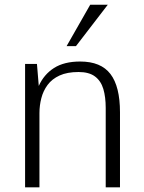

<svg xmlns="http://www.w3.org/2000/svg" viewBox="-20 -802 616 822"><path d="M87.4 0V-528.3H138.2L146 -434.1Q168 -483.4 211.4 -511Q254.9 -538.6 323.2 -538.6Q412.1 -538.6 452.9 -485.1Q493.7 -431.6 493.7 -321.3V0H432.6V-339.8Q432.6 -386.7 422.4 -421.1Q412.1 -455.6 386.7 -474.6Q361.3 -493.7 316.4 -493.7Q267.6 -493.7 235.1 -478.8Q202.6 -463.9 183.8 -438.5Q165 -413.1 157 -381.8Q148.9 -350.6 148.9 -317.9V0ZM265.1 -604.5 366.2 -781.7H441.4L305.2 -604.5Z"/></svg>

Font: Comme ExtraLight
Style: Regular
Weight: 250
Version: Version 1.000;gftools[0.9.27]